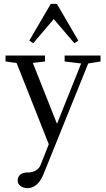

<svg xmlns="http://www.w3.org/2000/svg" viewBox="-20 -726 542 982"><path d="M149.9 -504.9 129.9 -518.6 239.7 -706.1H271L380.4 -518.6L360.4 -504.9L254.9 -628.4ZM121.1 236.3Q99.6 236.3 85 225.3Q70.3 214.4 70.3 197.3Q70.3 178.2 83.7 167.2Q97.2 156.2 122.1 156.2Q146.5 156.2 163.3 145.8Q180.2 135.3 187 119.1L229.5 11.7L64.9 -403.8L8.3 -411.6V-441.9H210V-411.6L147.9 -404.3L271.5 -92.8L395 -401.4L310.5 -411.6V-441.9H494.1V-411.6L431.2 -401.4L202.6 164.6Q188.5 200.2 167.2 218.3Q146 236.3 121.1 236.3Z"/></svg>

Font: Elstob 10pt
Style: Regular
Weight: 400
Designer: Peter S. Baker
Version: Version 1.015